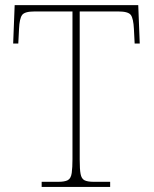

<svg xmlns="http://www.w3.org/2000/svg" viewBox="-20 -734 603 754"><path d="M412.6 -20V0H143.6V-20H208.5Q233.9 -20 246.1 -26.4Q258.8 -33.2 261.7 -54.9Q264.6 -76.7 264.6 -107.9V-689H115.7Q76.7 -689 66.7 -675Q56.6 -661.1 54.7 -620.1L51.8 -563H31.7L37.6 -713.9H522.9L528.8 -563H508.8L505.9 -620.1Q503.9 -661.1 493.9 -675Q483.9 -689 444.8 -689H293V-107.9Q293 -68.4 296.4 -51.3Q299.8 -32.2 311.8 -26.1Q323.7 -20 348.6 -20Z"/></svg>

Font: Koh Santepheap Thin
Style: Regular
Weight: 100
Designer: Danh Hong
Version: Version 2.002; ttfautohint (v1.8.3)